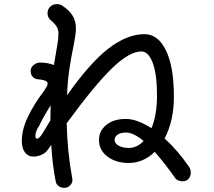

<svg xmlns="http://www.w3.org/2000/svg" viewBox="-20 -839 1040 933"><path d="M907 0Q907 18 896 30Q885 42 868 42Q841 42 829 23Q782 -44 732 -101Q676 -47 605 -47Q544 -47 502.5 -78Q461 -109 461 -159Q461 -203 496.5 -232Q532 -261 592 -261Q646 -261 716 -216Q743 -281 743 -374Q743 -479 722 -534Q701 -589 667 -589Q609 -589 525 -508Q441 -427 304 -240Q308 -98 329 15Q332 30 332 36Q332 51 320 62.5Q308 74 293 74Q278 74 266 66Q254 58 251 44Q235 -34 229 -135L213 -112Q201 -95 181 -86.5Q161 -78 143 -78Q117 -78 101.5 -98Q86 -118 86 -153Q86 -210 115.5 -271Q145 -332 183 -382Q197 -400 210 -424Q212 -431 211 -437Q209 -444 195 -448.5Q181 -453 162 -454Q147 -456 138 -466.5Q129 -477 129 -494Q129 -511 143.5 -523Q158 -535 174 -535Q212 -535 242 -523Q253 -592 259 -624Q264 -648 264 -677Q264 -696 254.5 -711Q245 -726 224 -743Q211 -756 211 -775Q211 -794 224 -806.5Q237 -819 256 -819Q271 -819 282 -812Q317 -789 333 -762.5Q349 -736 349 -699Q349 -687 346 -665.5Q343 -644 340 -630Q324 -553 316 -495.5Q308 -438 306 -376Q417 -534 507.5 -603.5Q598 -673 682 -673Q748 -673 786.5 -594Q825 -515 825 -369Q825 -253 780 -166Q844 -108 899 -28Q907 -15 907 0ZM225 -254V-266Q225 -307 226 -327Q191 -272 170 -227Q163 -218 157.5 -204Q152 -190 152 -179Q152 -165 160 -165Q171 -165 188 -193ZM678 -154Q628 -195 593 -195Q567 -195 552 -185Q537 -175 537 -159Q537 -142 557 -131Q577 -120 605 -120Q646 -120 678 -154Z"/></svg>

Font: Tsukimi Rounded Medium
Style: Regular
Weight: 500
Designer: Takashi Funayama
Foundry: Takashi Funayama
Version: Version 1.032; ttfautohint (v1.8.3)